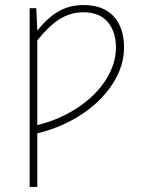

<svg xmlns="http://www.w3.org/2000/svg" viewBox="-20 -510 560 752"><path d="M96.2 222.2V-478H122.1L126 -392.1H127.9Q170.4 -444.8 212.9 -467.5Q255.4 -490.2 306.2 -490.2Q384.8 -490.2 425.3 -445.8Q465.8 -401.4 465.8 -324.2Q465.8 -250 420.4 -180.4Q375 -110.8 297.9 -60.8Q220.7 -10.7 126 12.2V222.2ZM126 -20Q213.9 -41.5 284.4 -88.4Q355 -135.3 394.5 -197.3Q434.1 -259.3 434.1 -324.2Q434.1 -385.3 402.1 -423.6Q370.1 -461.9 306.2 -461.9Q261.2 -461.9 220.2 -439.2Q179.2 -416.5 126 -352.1Z"/></svg>

Font: Source Sans 3 ExtraLight
Style: Regular
Weight: 200
Designer: Paul D. Hunt
Foundry: Adobe
Version: Version 3.052;hotconv 1.1.0;makeotfexe 2.6.0